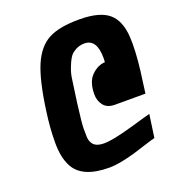

<svg xmlns="http://www.w3.org/2000/svg" viewBox="-139 -844 901 990"><g transform="rotate(-20 311.5 -349.0)"><path d="M457 -505Q457 -609 389 -609Q352 -609 321 -584Q303 -570 284 -521Q271 -490 267 -456Q255 -376 249 -328Q236 -226 236 -198.5Q236 -171 236.5 -152Q237 -133 246 -118Q261 -90 310 -90Q359 -90 468 -121.5Q577 -153 580 -153L562 -27Q554 -26 504 -10Q365 37 293 37Q144 37 100 -47Q73 -97 73 -178.5Q73 -260 86 -350Q108 -511 143 -591.5Q178 -672 238 -703.5Q298 -735 408.5 -734.5Q519 -734 568 -692Q617 -650 622 -558Q623 -541 623 -522Q623 -439 605 -318L597 -258H430Q388 -258 368 -283.5Q348 -309 348 -344Q348 -413 382 -446.5Q416 -480 456 -482Q457 -494 457 -505Z"/></g></svg>

Font: Chau Philomene One
Style: Italic
Weight: 400
Designer: Vicente Lamonaca
Foundry: TipoType
Version: Version 1.001